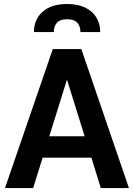

<svg xmlns="http://www.w3.org/2000/svg" viewBox="-20 -962 685 982"><path d="M413 -265 323 -553H322L232 -265ZM639.5 0H495.5L447.5 -155.5H198L149.5 0H5.5L250 -711H396ZM323 -941.5Q378.5 -941.5 416.2 -923Q454 -904.5 473.2 -872Q492.5 -839.5 492.5 -798H391.5Q391.5 -826.5 375.8 -845Q360 -863.5 323 -863.5Q286.5 -863.5 270.8 -845Q255 -826.5 255 -798H153.5Q153.5 -862 198 -901.8Q242.5 -941.5 323 -941.5Z"/></svg>

Font: Roberto Sans
Style: Bold
Weight: 700
Designer: Google (font) & Cristiano Sobral (main changes)
Version: Version 1.000;October 12, 2021;FontCreator 14.0.0.2814 64-bi